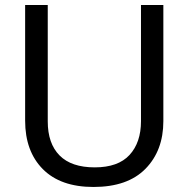

<svg xmlns="http://www.w3.org/2000/svg" viewBox="-20 -734 751 764"><path d="M630 -714V-252Q630 -135 559 -62.5Q488 10 352 10Q221 10 150.5 -61Q80 -132 80 -254V-714H170V-251Q170 -163 217 -115.5Q264 -68 357 -68Q450 -68 495.5 -117.5Q541 -167 541 -252V-714Z"/></svg>

Font: Advent Sans Logo
Style: Regular
Weight: 400
Designer: Types & Symbols
Foundry: Types & Symbols
Version: Version 1.002